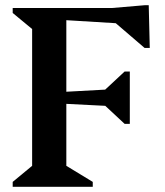

<svg xmlns="http://www.w3.org/2000/svg" viewBox="-20 -721 638 741"><path d="M29 0V-19L104 -81V-609L29 -671V-690H236V-81L338 -19V0ZM457 -309 200 -322V-365L457 -379ZM461 -243 374 -324V-364L461 -445H481V-243ZM533 -625 204 -645V-690H533ZM538 -536 411 -645V-690L540 -701H554L558 -536Z"/></svg>

Font: Platypi Light Medium
Style: Regular
Weight: 500
Version: Version 1.200